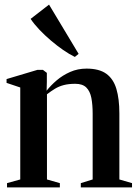

<svg xmlns="http://www.w3.org/2000/svg" viewBox="-20 -814 600 834"><path d="M68 -34.5V-434L8.5 -454V-470.5L142.5 -510.5H166.5L183.5 -497.5V-458.5L182.5 -420Q200.5 -443 226.2 -465Q252 -487 284.8 -501.5Q317.5 -516 356 -516Q410.5 -516 441.5 -493.8Q472.5 -471.5 485.5 -428Q498.5 -384.5 498.5 -321.5V-34.5L553.5 -18.5V0H331V-18.5L382.5 -34.5V-319.5Q382.5 -359.5 376.8 -388.8Q371 -418 354.8 -434Q338.5 -450 307 -450Q278.5 -450 257.2 -444.5Q236 -439 218.8 -428.5Q201.5 -418 184 -404.5V-34.5L240 -18.5V0H10.5V-18.5ZM304.5 -567Q281 -578.5 254.2 -597Q227.5 -615.5 200.8 -638.2Q174 -661 151 -685.2Q128 -709.5 113 -732L193 -794L321.5 -580L305.5 -567Z"/></svg>

Font: Merriweather 144pt SemiBold
Style: Regular
Weight: 600
Version: Version 2.100